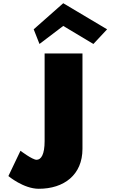

<svg xmlns="http://www.w3.org/2000/svg" viewBox="-20 -1157 717 1192"><path d="M189.2 -975 225.1 -884 372.6 -996 559.9 -884 644.9 -975 372.6 -1137ZM492 -825H257V-281C257 -198 235.4 -165 206.9 -165C180.9 -165 107.1 -221 107.1 -221L32.1 -64C32.1 -64 125.9 15 220.6 15C377 15 492 -71 492 -233Z"/></svg>

Font: Blink
Style: Wide
Weight: 400
Designer: Mew Too
Foundry: Cannot Into Space Fonts
Version: Version 001.000